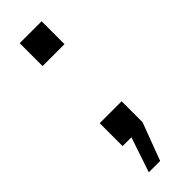

<svg xmlns="http://www.w3.org/2000/svg" viewBox="-226 -543 694 694"><g transform="rotate(-45 121.0 -196.0)"><path d="M61 134 106 0H61V-117H173V-10L119 134ZM61 -409V-526H173V-409Z"/></g></svg>

Font: Archivo Narrow Medium
Style: Regular
Weight: 500
Designer: Hector Gatti
Foundry: Omnibus-Type
Version: Version 3.002